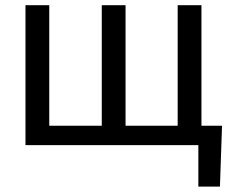

<svg xmlns="http://www.w3.org/2000/svg" viewBox="-20 -548 888 725"><path d="M818.4 -73.2H740.7V-528.3H650.9V-73.2H454.1V-528.3H364.3V-73.2H166V-528.3H76.2V0H729V156.7H810.5Z"/></svg>

Font: Bert Sans
Style: Regular
Weight: 400
Designer: Christian Robertson (Google), Cristiano Sobral
Foundry: Google, Cristiano Sobral
Version: Version 3.101